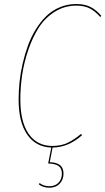

<svg xmlns="http://www.w3.org/2000/svg" viewBox="-20 -710 514 936"><path d="M352.1 -690.4Q394 -690.4 422.6 -675.3Q451.2 -660.2 473.6 -632.8L468.8 -627Q445.8 -653.8 418.9 -668.2Q392.1 -682.6 352.1 -682.6Q294.4 -682.6 247.1 -652.8Q199.7 -623 169.4 -575.9Q139.2 -528.8 118.2 -467.5Q97.2 -406.2 88.1 -345.5Q79.1 -284.7 79.1 -225.1Q79.1 -115.2 120.1 -56.9Q161.1 1.5 235.4 1.5Q278.8 1.5 311.5 -14.6Q344.2 -30.8 375 -57.1L379.9 -50.8Q312.5 8.8 236.3 9.3L222.7 80.6Q256.8 82 273.2 95.5Q289.6 108.9 289.6 137.2Q289.6 165.5 271 185.3Q252.4 205.1 220.7 205.1Q189.5 205.1 168.9 188.5L173.3 182.6Q192.9 197.8 220.7 197.8Q249.5 197.8 265.6 180.2Q281.7 162.6 281.7 137.2Q281.7 110.8 265.9 99.4Q250 87.9 214.8 86.9L230 9.3Q154.8 6.8 112.8 -53.7Q70.8 -114.3 70.8 -224.6Q70.8 -267.6 75.4 -311.5Q80.1 -355.5 90.8 -401.6Q101.6 -447.8 116.9 -489.5Q132.3 -531.2 155.3 -568.1Q178.2 -605 206.3 -632.1Q234.4 -659.2 272 -674.8Q309.6 -690.4 352.1 -690.4Z"/></svg>

Font: Fira Sans Compressed Eight
Style: Italic
Weight: 100
Width: 3
Italic angle: -8°
Designer: Carrois Corporate & Edenspiekermann AG
Foundry: Carrois Corporate GbR & Edenspiekermann AG
Version: Version 4.203;PS 004.203;hotconv 1.0.88;makeotf.lib2.5.64775